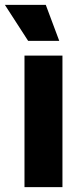

<svg xmlns="http://www.w3.org/2000/svg" viewBox="-67 -764 308 784"><path d="M48 -597 -47 -744H120L175 -597ZM33 0V-537H188V0Z"/></svg>

Font: Mona Sans Condensed ExtraBold
Style: Regular
Weight: 800
Width: 3
Designer: Deni Anggara
Foundry: GitHub
Version: Version 1.001;gftools[0.9.33]